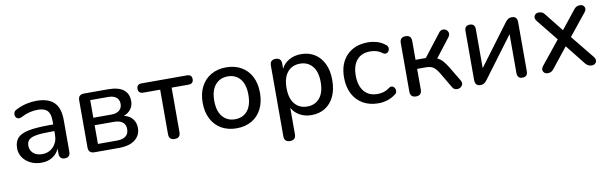

<svg xmlns="http://www.w3.org/2000/svg" viewBox="-45 -938 4972 1567"><g transform="rotate(-10 2440.5 -154.5)"><path d="M233 9Q182 9 142 -11Q102 -31 79 -65Q56 -99 56 -141Q56 -195 83.5 -225.5Q111 -256 174.5 -269Q238 -282 346 -282H380V-312Q380 -371 355.5 -396.5Q331 -422 276 -422Q242 -422 207.5 -413.5Q173 -405 135 -385Q116 -376 102.5 -382.5Q89 -389 84.5 -403.5Q80 -418 85.5 -432.5Q91 -447 109 -455Q152 -477 195 -486.5Q238 -496 277 -496Q376 -496 423.5 -449Q471 -402 471 -303V-41Q471 7 426 7Q381 7 381 -41V-82Q363 -40 324.5 -15.5Q286 9 233 9ZM380 -227H348Q272 -227 229 -219.5Q186 -212 168 -194.5Q150 -177 150 -146Q150 -108 177 -83.5Q204 -59 251 -59Q307 -59 343.5 -98Q380 -137 380 -197Z M712 -62H871Q918 -62 943 -82Q968 -102 968 -140Q968 -178 943 -197.5Q918 -217 871 -217H712ZM712 -279H862Q904 -279 927.5 -298.5Q951 -318 951 -352Q951 -387 927.5 -406Q904 -425 862 -425H712ZM672 0Q623 0 623 -49V-439Q623 -487 672 -487H868Q957 -487 998.5 -454Q1040 -421 1040 -359Q1040 -321 1018.5 -292.5Q997 -264 960 -251Q1006 -241 1031 -210Q1056 -179 1056 -135Q1056 -73 1009 -36.5Q962 0 876 0Z M1337 7Q1289 7 1289 -41V-410H1150Q1108 -410 1108 -449Q1108 -487 1150 -487H1523Q1565 -487 1565 -449Q1565 -410 1523 -410H1384V-41Q1384 7 1337 7Z M1850 9Q1778 9 1724.5 -22Q1671 -53 1641.5 -110Q1612 -167 1612 -244Q1612 -321 1641.5 -377.5Q1671 -434 1724.5 -465Q1778 -496 1850 -496Q1922 -496 1975.5 -465Q2029 -434 2058 -377.5Q2087 -321 2087 -244Q2087 -167 2058 -110Q2029 -53 1975.5 -22Q1922 9 1850 9ZM1850 -66Q1915 -66 1953 -111.5Q1991 -157 1991 -244Q1991 -330 1953 -375.5Q1915 -421 1850 -421Q1786 -421 1747 -375.5Q1708 -330 1708 -244Q1708 -157 1747 -111.5Q1786 -66 1850 -66Z M2449 -66Q2513 -66 2551.5 -111.5Q2590 -157 2590 -244Q2590 -330 2551.5 -375.5Q2513 -421 2449 -421Q2384 -421 2345.5 -375.5Q2307 -330 2307 -244Q2307 -157 2345.5 -111.5Q2384 -66 2449 -66ZM2261 187Q2213 187 2213 139V-446Q2213 -494 2260 -494Q2307 -494 2307 -446V-404Q2328 -447 2371.5 -471.5Q2415 -496 2471 -496Q2536 -496 2584 -465.5Q2632 -435 2659 -378.5Q2686 -322 2686 -244Q2686 -166 2659.5 -109Q2633 -52 2584.5 -21.5Q2536 9 2471 9Q2416 9 2373.5 -15Q2331 -39 2309 -80V139Q2309 187 2261 187Z M3026 9Q2952 9 2897.5 -22.5Q2843 -54 2813.5 -111.5Q2784 -169 2784 -246Q2784 -362 2849 -429Q2914 -496 3026 -496Q3061 -496 3097.5 -486Q3134 -476 3165 -451Q3180 -442 3183.5 -427.5Q3187 -413 3180.5 -400Q3174 -387 3161 -382Q3148 -377 3131 -387Q3107 -406 3081.5 -413Q3056 -420 3032 -420Q2959 -420 2920 -374.5Q2881 -329 2881 -246Q2881 -162 2920 -114.5Q2959 -67 3032 -67Q3056 -67 3081 -74Q3106 -81 3131 -100Q3148 -111 3161 -105.5Q3174 -100 3180 -86.5Q3186 -73 3183 -58.5Q3180 -44 3165 -36Q3133 -12 3097 -1.5Q3061 9 3026 9Z M3337 7Q3289 7 3289 -41V-444Q3289 -492 3337 -492Q3384 -492 3384 -444V-288H3469L3611 -471Q3624 -490 3641.5 -492Q3659 -494 3672.5 -484.5Q3686 -475 3690 -458.5Q3694 -442 3680 -423L3560 -268Q3585 -257 3605.5 -234.5Q3626 -212 3649 -173L3718 -58Q3729 -38 3722.5 -22Q3716 -6 3700 1.5Q3684 9 3666 5Q3648 1 3637 -19L3562 -146Q3538 -185 3516 -199Q3494 -213 3456 -213H3384V-41Q3384 7 3337 7Z M3870 7Q3826 7 3826 -44V-448Q3826 -494 3870 -494Q3912 -494 3912 -448V-126L4164 -464Q4173 -476 4185 -485Q4197 -494 4219 -494Q4262 -494 4262 -444V-39Q4262 7 4219 7Q4176 7 4176 -39V-361L3924 -23Q3916 -12 3903.5 -2.5Q3891 7 3870 7Z M4428 7Q4403 7 4392 -13.5Q4381 -34 4402 -60L4556 -251L4414 -427Q4393 -453 4404 -473.5Q4415 -494 4440 -494Q4458 -494 4469.5 -488Q4481 -482 4491 -468L4611 -317L4731 -468Q4742 -482 4753.5 -488Q4765 -494 4782 -494Q4807 -494 4818 -473.5Q4829 -453 4807 -427L4665 -251L4820 -60Q4841 -34 4830 -13.5Q4819 7 4793 7Q4762 7 4741 -19L4610 -184L4479 -19Q4469 -6 4457.5 0.5Q4446 7 4428 7Z"/></g></svg>

Font: Chiron GoRound TC
Style: Regular
Weight: 400
Designer: Ryoko NISHIZUKA 西塚涼子 (kana, bopomofo & ideographs); Paul D. Hunt (Latin, Greek & Cyrillic); Sandoll Communications 산돌커뮤니
Foundry: Adobe
Version: Version 1.000;hotconv 1.1.1;makeotfexe 2.6.0